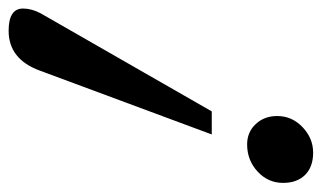

<svg xmlns="http://www.w3.org/2000/svg" viewBox="-170 -553 743 443"><g transform="rotate(-90 201.5 -331.5)"><path d="M112.8 -214.4 259.8 -610.4Q286.1 -683.1 352.1 -683.1Q403.3 -683.1 403.3 -649.9Q403.3 -629.9 392.1 -608.9L166 -214.4ZM70.8 19.5Q38.1 19.5 19.5 1Q1 -17.6 1 -49.8Q1 -84.5 27.1 -108.6Q53.2 -132.8 89.8 -132.8Q118.2 -132.8 136.7 -113Q155.3 -93.3 155.3 -63.5Q155.3 -29.3 129.6 -4.9Q104 19.5 70.8 19.5Z"/></g></svg>

Font: Elstob 14pt SemiBold
Style: Italic
Weight: 600
Italic angle: -20°
Designer: Peter S. Baker
Version: Version 1.015